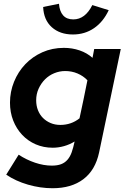

<svg xmlns="http://www.w3.org/2000/svg" viewBox="-20 -781 661 1019"><path d="M13 0ZM260 3Q211 3 169.5 -15Q128 -33 97.5 -65.5Q67 -98 50 -141.5Q33 -185 33 -236Q33 -294 54.5 -347Q76 -400 114 -440Q152 -480 204.5 -503.5Q257 -527 319 -527Q363 -527 402.5 -513.5Q442 -500 471 -474Q473 -485 475.5 -497.5Q478 -510 480 -521H621Q592 -383 563.5 -246.5Q535 -110 506 28Q486 122 422.5 170Q359 218 259 218Q194 218 128.5 199Q63 180 13 146Q30 120 46 93Q62 66 79 40Q120 67 166 82.5Q212 98 255 98Q284 98 304 90.5Q324 83 338 67Q352 51 360.5 27Q369 3 376 -30Q350 -14 320 -5.5Q290 3 260 3ZM172 -249Q172 -220 181.5 -196Q191 -172 208 -155Q225 -138 248.5 -128Q272 -118 300 -118Q358 -118 402 -153Q413 -204 423.5 -254Q434 -304 444 -355Q422 -378 391.5 -391Q361 -404 326 -404Q296 -404 268 -392.5Q240 -381 219 -360Q198 -339 185 -310.5Q172 -282 172 -249ZM369 -678Q432 -678 470 -754L557 -727Q528 -665 479 -631.5Q430 -598 367 -598Q298 -598 255 -636.5Q212 -675 209 -744Q230 -749 251 -752.5Q272 -756 293 -761Q296 -721 315 -699.5Q334 -678 369 -678Z"/></svg>

Font: Rosa Sans
Style: Bold Italic
Weight: 700
Italic angle: -12°
Designer: Pentagram / MCKL
Foundry: Pentagram / MCKL
Version: Version 1.005;September 16, 2019;FontCreator 11.5.0.2425 64-